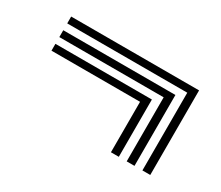

<svg xmlns="http://www.w3.org/2000/svg" viewBox="-64 -639 644 559"><g transform="rotate(30 258.0 -360.0)"><path d="M473.2 -218.2H446.8V-479.5H43.2V-502.5H473.2ZM420.2 -218.2H394V-433.5H43.2V-456.5H420.2ZM367.5 -218.2H341V-387.8H43.2V-410.8H367.5Z"/></g></svg>

Font: Big Shoulders Inline Text ExtraBold
Style: Regular
Weight: 800
Designer: Patric King
Foundry: XO Type Co
Version: Version 1.000